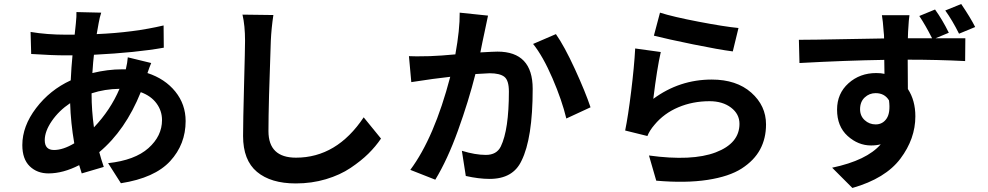

<svg xmlns="http://www.w3.org/2000/svg" viewBox="-20 -848 4903 953"><path d="M482.4 -785.2Q474.6 -761.7 469.7 -733.4Q465.8 -714.8 460 -678.7Q643.6 -686.5 792 -721.7L793 -611.3Q657.2 -586.9 446.3 -576.2Q442.4 -545.9 438.5 -485.4Q514.6 -503.9 585.9 -503.9H604.5Q612.3 -536.1 614.3 -563.5L730.5 -535.2Q721.7 -514.6 711.9 -485.4Q798.8 -457 850.1 -393.6Q901.4 -330.1 901.4 -247.1Q901.4 -131.8 824.7 -48.3Q748 35.2 580.1 61.5L516.6 -38.1Q649.4 -52.7 716.8 -112.8Q784.2 -172.9 784.2 -252Q784.2 -297.9 756.8 -335Q729.5 -372.1 678.7 -390.6Q602.5 -201.2 472.7 -92.8Q480.5 -62.5 495.1 -19.5L385.7 12.7Q374 -25.4 373 -28.3Q293 12.7 220.7 12.7Q164.1 12.7 127.4 -22.9Q90.8 -58.6 90.8 -127.9Q90.8 -221.7 159.2 -311.5Q227.5 -401.4 331.1 -449.2Q334 -513.7 339.8 -573.2H306.6Q239.3 -573.2 134.8 -580.1L131.8 -689.5Q211.9 -675.8 309.6 -675.8H350.6Q353.5 -708 356.4 -730.5Q360.4 -768.6 359.4 -788.1ZM202.1 -152.3Q202.1 -103.5 248 -103.5Q293 -103.5 348.6 -136.7Q331.1 -238.3 328.1 -335.9Q272.5 -298.8 237.3 -247.6Q202.1 -196.3 202.1 -152.3ZM434.6 -379.9Q434.6 -300.8 446.3 -215.8Q528.3 -301.8 573.2 -407.2Q500 -406.2 434.6 -384.8Z M1336.9 -773.4Q1327.1 -708 1324.2 -645.5Q1312.5 -329.1 1312.5 -197.3Q1312.5 -65.4 1449.2 -65.4Q1651.4 -65.4 1785.2 -265.6L1871.1 -160.2Q1844.7 -121.1 1808.6 -85.4Q1772.5 -49.8 1720.2 -14.6Q1668 20.5 1597.7 41.5Q1527.3 62.5 1448.2 62.5Q1324.2 62.5 1255.4 4.9Q1186.5 -52.7 1186.5 -172.9Q1186.5 -244.1 1191.4 -426.8Q1196.3 -609.4 1196.3 -645.5Q1196.3 -720.7 1183.6 -775.4Z M2402.3 -770.5Q2397.5 -751 2385.7 -691.4Q2381.8 -674.8 2374.5 -638.7Q2367.2 -602.5 2364.3 -587.9Q2432.6 -591.8 2449.2 -591.8Q2624 -591.8 2624 -407.2Q2624 -161.1 2568.4 -49.8Q2526.4 40 2410.2 40Q2356.4 40 2292 25.4L2272.5 -99.6Q2338.9 -79.1 2391.6 -79.1Q2445.3 -79.1 2465.8 -121.1Q2505.9 -204.1 2505.9 -393.6Q2505.9 -449.2 2483.4 -466.8Q2460.9 -484.4 2410.2 -484.4Q2398.4 -484.4 2339.8 -480.5Q2305.7 -345.7 2253.4 -200.7Q2201.2 -55.7 2140.6 43.9L2016.6 -4.9Q2135.7 -165 2214.8 -466.8Q2155.3 -460 2127.9 -456.1Q2039.1 -443.4 2021.5 -440.4L2009.8 -569.3Q2035.2 -567.4 2113.3 -569.3Q2168.9 -571.3 2240.2 -578.1Q2262.7 -702.1 2261.7 -785.2ZM2626 -629.9 2739.3 -678.7Q2781.2 -619.1 2833.5 -505.4Q2885.7 -391.6 2911.1 -315.4L2791 -259.8Q2769.5 -349.6 2722.2 -459.5Q2674.8 -569.3 2626 -629.9Z M3255.9 -785.2Q3320.3 -764.6 3447.8 -740.2Q3575.2 -715.8 3645.5 -709L3617.2 -592.8Q3548.8 -601.6 3419.9 -627.9Q3291 -654.3 3225.6 -670.9ZM3083 -200.2Q3097.7 -271.5 3112.8 -394.5Q3127.9 -517.6 3132.8 -607.4L3259.8 -589.8Q3241.2 -508.8 3222.7 -357.4Q3352.5 -453.1 3512.7 -453.1Q3635.7 -453.1 3709 -388.2Q3782.2 -323.2 3782.2 -230.5Q3782.2 -161.1 3752.9 -106.4Q3723.6 -51.8 3661.6 -11.7Q3599.6 28.3 3491.7 44.9Q3383.8 61.5 3237.3 48.8L3201.2 -76.2Q3415 -46.9 3532.7 -91.8Q3650.4 -136.7 3650.4 -233.4Q3650.4 -282.2 3608.4 -314Q3566.4 -345.7 3502 -345.7Q3418 -345.7 3346.7 -315.4Q3275.4 -285.2 3228.5 -228.5Q3204.1 -200.2 3193.4 -172.9Z M4494.1 -772.5Q4491.2 -758.8 4487.3 -690.4Q4487.3 -686.5 4486.8 -675.8Q4486.3 -665 4486.3 -658.2H4606.4Q4573.2 -723.6 4543 -768.6L4621.1 -800.8Q4657.2 -751 4689.5 -685.5L4624 -658.2Q4645.5 -658.2 4680.2 -658.2Q4714.8 -658.2 4736.8 -658.2Q4758.8 -658.2 4771.5 -658.2L4770.5 -544.9Q4633.8 -551.8 4485.4 -551.8Q4486.3 -502 4486.3 -406.2Q4523.4 -349.6 4523.4 -270.5Q4523.4 -159.2 4449.2 -60.5Q4375 38.1 4210.9 85L4110.4 -15.6Q4282.2 -51.8 4351.6 -131.8Q4330.1 -126 4303.7 -126Q4239.3 -126 4187 -173.3Q4134.8 -220.7 4134.8 -303.7Q4134.8 -383.8 4191.4 -434.6Q4248 -485.4 4329.1 -485.4Q4353.5 -485.4 4370.1 -481.4Q4370.1 -527.3 4369.1 -550.8Q4180.7 -547.9 3948.2 -535.2L3945.3 -650.4Q4010.7 -650.4 4176.3 -653.8Q4341.8 -657.2 4368.2 -657.2Q4368.2 -663.1 4367.7 -674.3Q4367.2 -685.5 4366.2 -689.5Q4362.3 -746.1 4357.4 -772.5ZM4249 -305.7Q4249 -272.5 4272 -251.5Q4294.9 -230.5 4326.2 -230.5Q4361.3 -230.5 4380.9 -259.8Q4400.4 -289.1 4392.6 -349.6Q4371.1 -385.7 4326.2 -385.7Q4294.9 -385.7 4272 -364.3Q4249 -342.8 4249 -305.7ZM4671.9 -795.9 4751 -828.1Q4797.9 -758.8 4820.3 -713.9L4740.2 -680.7Q4707 -747.1 4671.9 -795.9Z"/></svg>

Font: Min Sans Bold
Style: Regular
Weight: 700
Designer: Jinseong-Kim, NotoSansCJK, Nunito
Foundry: Jinseong-Kim
Version: Version 1.400;Glyphs 3.1.2 (3151)